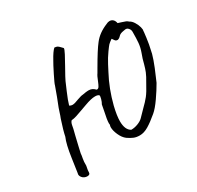

<svg xmlns="http://www.w3.org/2000/svg" viewBox="-154 -880 1120 1089"><g transform="rotate(-30 405.5 -336.0)"><path d="M82 -8Q82 -11 84 -19Q85 -24 97 -108Q109 -192 126 -230Q133 -266 155 -332Q162 -349 166 -363Q169 -377 198 -449Q220 -508 221 -512Q222 -520 247.5 -571Q273 -622 284 -640Q308 -684 325 -699Q338 -698 344 -694.5Q350 -691 357.5 -683Q365 -675 370 -670Q372 -664 357 -635.5Q342 -607 325 -577Q290 -515 285 -503Q283 -498 262 -449.5Q241 -401 233 -372Q242 -366 252 -366Q267 -366 293 -377Q321 -387 331 -387Q358 -392 369 -392Q384 -392 393.5 -387.5Q403 -383 414 -372Q424 -371 430 -380.5Q436 -390 444 -410Q455 -439 464 -451L479 -477Q531 -567 558 -601Q590 -643 649 -667Q660 -673 671 -673Q684 -673 693 -664.5Q702 -656 705 -640Q714 -637 728.5 -632.5Q743 -628 751.5 -624.5Q760 -621 767 -614Q780 -608 791.5 -590Q803 -572 808 -553Q813 -534 809 -528Q811 -531 805 -486Q799 -441 793 -418Q786 -370 739 -264L727 -236Q706 -199 676 -156Q646 -113 622 -93Q583 -60 553.5 -42.5Q524 -25 497 -25Q474 -25 457.5 -32Q441 -39 422 -52Q402 -67 389 -96Q376 -125 376 -147Q376 -156 379 -162Q378 -164 378 -172Q378 -194 390 -248Q397 -281 397 -285Q404 -296 409 -314Q414 -332 411 -337Q403 -344 386 -344Q360 -344 317 -328L278 -314Q257 -306 238 -300Q219 -294 204 -293Q195 -284 192 -267Q189 -250 188 -246L178 -206Q173 -186 163 -142.5Q153 -99 154 -101Q154 -94 150 -74Q146 -50 147 -39Q148 -30 144 -14Q141 -1 141 12Q141 27 123 27Q108 27 96 18Q82 6 82 -8ZM548 -106 588 -147Q617 -175 634 -196.5Q651 -218 675 -263Q696 -298 704 -318Q712 -338 719 -364Q726 -394 738 -425Q749 -455 751.5 -483.5Q754 -512 754 -552Q755 -567 745.5 -578Q736 -589 724 -587Q720 -586 710 -584.5Q700 -583 692 -579.5Q684 -576 679 -570Q669 -559 658 -557Q656 -557 651 -558Q646 -559 642 -564.5Q638 -570 631 -580Q611 -566 604.5 -559Q598 -552 580 -527Q559 -498 541.5 -464.5Q524 -431 521 -425Q477 -343 452 -245Q438 -187 438 -151Q438 -94 470 -77Q492 -77 514 -85.5Q536 -94 548 -106Z"/></g></svg>

Font: Caveat
Style: Regular
Weight: 400
Designer: Pablo Impallari
Foundry: Pablo Impallari
Version: Version 1.500; ttfautohint (v1.6)